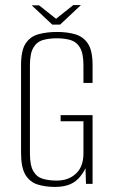

<svg xmlns="http://www.w3.org/2000/svg" viewBox="-20 -725 444 757"><path d="M196 12Q159 12 128.5 2.5Q98 -7 80.5 -35.5Q63 -64 63 -122V-468Q63 -526 81 -553.5Q99 -581 131.5 -590Q164 -599 205 -599Q246 -599 277.5 -589.5Q309 -580 327 -552.5Q345 -525 345 -468V-398H309V-467Q309 -514 295.5 -537Q282 -560 258.5 -567Q235 -574 204 -574Q173 -574 149 -567Q125 -560 111.5 -537Q98 -514 98 -467V-120Q98 -73 111.5 -50Q125 -27 149 -20Q173 -13 204 -13Q250 -13 279.5 -40.5Q309 -68 309 -120V-247H219V-271H345V0H319L317 -62Q313 -53 307.5 -44.5Q302 -36 297 -30Q281 -9 256.5 1.5Q232 12 196 12ZM186 -628 105 -704H134L201 -651L269 -705H299L217 -628Z"/></svg>

Font: Alumni Sans Thin ExtraLight
Style: Regular
Weight: 250
Version: Version 1.018